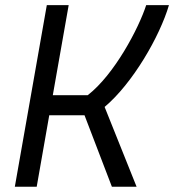

<svg xmlns="http://www.w3.org/2000/svg" viewBox="-20 -713 665 733"><path d="M36.6 0H120.1L168 -272.9H302.7L407.2 0H501.5L379.4 -304.7C486.3 -394.5 589.8 -573.7 625 -693.4H538.1C509.8 -605.5 417 -428.7 314.9 -349.6H181.6L242.2 -693.4H158.7Z"/></svg>

Font: Cascadia Mono NF SemiLight
Style: Italic
Weight: 350
Italic angle: -10°
Monospace: yes
Designer: Aaron Bell
Foundry: Saja Typeworks
Version: Version 2404.023